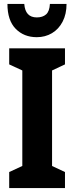

<svg xmlns="http://www.w3.org/2000/svg" viewBox="-20 -961 379 981"><path d="M312 0H27V-82L94 -113V-601L27 -632V-714H312V-632L246 -601V-113L312 -82ZM320 -941Q320 -889 300 -850.5Q280 -812 245.5 -791.5Q211 -771 168 -771Q102 -771 60 -814Q18 -857 18 -941H104Q109 -872 168 -872Q198 -872 215.5 -887.5Q233 -903 235 -941Z"/></svg>

Font: Noto Sans ExtraCondensed ExtraBold
Style: Regular
Weight: 800
Width: 2
Designer: Monotype Design Team
Foundry: Monotype Imaging Inc.
Version: Version 2.013; ttfautohint (v1.8.4.7-5d5b)